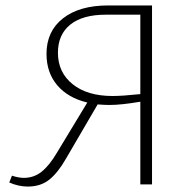

<svg xmlns="http://www.w3.org/2000/svg" viewBox="-20 -678 696 706"><path d="M378 -658H539V0H496V-304Q426 -292 382 -292Q367 -292 339 -294L224 -97Q194 -44 162 -18Q130 8 82 8Q48 8 14 -7L24 -32Q48 -24 68 -24Q105 -24 133.5 -47Q162 -70 189 -116L301 -301Q230 -318 190.5 -364.5Q151 -411 151 -480Q151 -563 211.5 -610.5Q272 -658 378 -658ZM394 -325Q430 -325 496 -332V-624H369Q284 -624 238.5 -587.5Q193 -551 193 -484Q193 -412 247 -368.5Q301 -325 394 -325Z"/></svg>

Font: EauTest Light
Style: Regular
Weight: 300
Designer: Christian Thalmann (Catharsis Fonts)
Version: Version 0.001;PS 000.001;hotconv 1.0.88;makeotf.lib2.5.64775